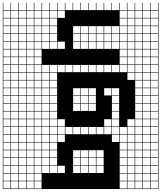

<svg xmlns="http://www.w3.org/2000/svg" viewBox="86 -932 1115 1326"><g transform="rotate(-90 643.0 -269.5)"><path d="M325 -803.6V-753.6H375V-803.6ZM271.4 -700H321.4V-750H271.4ZM217.9 -700H267.9V-750H217.9ZM325 -700H375V-750H325ZM164.3 -700H214.3V-750H164.3ZM110.7 -700H160.7V-750H110.7ZM57.1 -700H107.1V-750H57.1ZM3.6 -700H53.6V-750H3.6ZM271.4 -646.4H321.4V-696.4H271.4ZM217.9 -646.4H267.9V-696.4H217.9ZM325 -646.4H375V-696.4H325ZM164.3 -646.4H214.3V-696.4H164.3ZM110.7 -646.4H160.7V-696.4H110.7ZM57.1 -646.4H107.1V-696.4H57.1ZM3.6 -646.4H53.6V-696.4H3.6ZM271.4 -592.9H321.4V-642.9H271.4ZM217.9 -592.9H267.9V-642.9H217.9ZM325 -592.9H375V-642.9H325ZM164.3 -592.9H214.3V-642.9H164.3ZM110.7 -592.9H160.7V-642.9H110.7ZM3.6 -592.9H53.6V-642.9H3.6ZM57.1 -592.9H107.1V-642.9H57.1ZM110.7 -539.3H160.7V-589.3H110.7ZM271.4 -539.3H321.4V-589.3H271.4ZM217.9 -539.3H267.9V-589.3H217.9ZM325 -539.3H375V-589.3H325ZM164.3 -539.3H214.3V-589.3H164.3ZM3.6 -539.3H53.6V-589.3H3.6ZM57.1 -539.3H107.1V-589.3H57.1ZM217.9 -485.7H267.9V-535.7H217.9ZM164.3 -485.7H214.3V-535.7H164.3ZM271.4 -485.7H321.4V-535.7H271.4ZM325 -485.7H375V-535.7H325ZM110.7 -485.7H160.7V-535.7H110.7ZM164.3 -432.1H214.3V-482.1H164.3ZM271.4 -432.1H321.4V-482.1H271.4ZM325 -432.1H375V-482.1H325ZM110.7 -432.1H160.7V-482.1H110.7ZM217.9 -432.1H267.9V-482.1H217.9ZM325 -378.6H375V-428.6H325ZM110.7 -378.6H160.7V-428.6H110.7ZM110.7 -271.4H160.7V-321.4H110.7ZM164.3 -271.4H214.3V-321.4H164.3ZM217.9 -271.4H267.9V-321.4H217.9ZM164.3 -217.9H214.3V-267.9H164.3ZM217.9 -217.9H267.9V-267.9H217.9ZM110.7 -217.9H160.7V-267.9H110.7ZM110.7 -164.3H160.7V-214.3H110.7ZM164.3 -164.3H214.3V-214.3H164.3ZM217.9 -164.3H267.9V-214.3H217.9ZM164.3 -110.7H214.3V-160.7H164.3ZM110.7 -110.7H160.7V-160.7H110.7ZM217.9 -110.7H267.9V-160.7H217.9ZM325 -3.6H375V-53.6H325ZM325 50H375V0H325ZM164.3 50H214.3V0H164.3ZM3.6 50H53.6V0H3.6ZM110.7 50H160.7V0H110.7ZM57.1 50H107.1V0H57.1ZM271.4 50H321.4V0H271.4ZM217.9 50H267.9V0H217.9ZM57.1 103.6H107.1V53.6H57.1ZM271.4 103.6H321.4V53.6H271.4ZM110.7 103.6H160.7V53.6H110.7ZM3.6 103.6H53.6V53.6H3.6ZM164.3 103.6H214.3V53.6H164.3ZM217.9 103.6H267.9V53.6H217.9ZM325 103.6H375V53.6H325ZM110.7 210.7H160.7V160.7H110.7ZM271.4 210.7H321.4V160.7H271.4ZM57.1 210.7H107.1V160.7H57.1ZM164.3 210.7H214.3V160.7H164.3ZM3.6 210.7H53.6V160.7H3.6ZM217.9 210.7H267.9V160.7H217.9ZM325 210.7H375V160.7H325ZM271.4 264.3H321.4V214.3H271.4ZM110.7 264.3H160.7V214.3H110.7ZM57.1 264.3H107.1V214.3H57.1ZM325 264.3H375V214.3H325ZM164.3 264.3H214.3V214.3H164.3ZM3.6 264.3H53.6V214.3H3.6ZM217.9 264.3H267.9V214.3H217.9ZM271.4 -803.6V-753.6H321.4V-803.6ZM217.9 -803.6V-753.6H267.9V-803.6ZM164.3 -803.6V-753.6H214.3V-803.6ZM110.7 -803.6V-753.6H160.7V-803.6ZM57.1 -803.6V-753.6H107.1V-803.6ZM3.6 -803.6V-753.6H53.6V-803.6ZM0 107.1H3.6V157.1H53.6V107.1H57.1V157.1H107.1V107.1H110.7V157.1H160.7V107.1H164.3V157.1H214.3V107.1H217.9V157.1H267.9V107.1H271.4V157.1H321.4V107.1H325V157.1H375V107.1H0V-807.1H428.6V-803.6H378.6V-753.6H428.6V-750H378.6V-700H428.6V-696.4H378.6V-646.4H428.6V-642.9H378.6V-592.9H428.6V-589.3H378.6V-539.3H428.6V-535.7H378.6V-485.7H428.6V-482.1H378.6V-432.1H428.6V-428.6H378.6V-378.6H428.6V-375H378.6V-325H428.6V-321.4H378.6V-271.4H428.6V-267.9H378.6V-217.9H428.6V-214.3H378.6V-164.3H428.6V-160.7H378.6V-110.7H428.6V-107.1H378.6V-57.1H428.6V-53.6H378.6V-3.6H428.6V0H378.6V50H428.6V53.6H378.6V103.6H428.6V107.1H378.6V157.1H428.6V160.7H378.6V210.7H428.6V214.3H378.6V264.3H428.6V267.9H0Z M753.6 -803.6V-753.6H803.6V-803.6ZM592.9 -700H642.9V-750H592.9ZM700 -700H750V-750H700ZM485.7 -700H535.7V-750H485.7ZM539.3 -700H589.3V-750H539.3ZM646.4 -700H696.4V-750H646.4ZM753.6 -700H803.6V-750H753.6ZM432.1 -700H482.1V-750H432.1ZM592.9 -646.4H642.9V-696.4H592.9ZM700 -646.4H750V-696.4H700ZM485.7 -646.4H535.7V-696.4H485.7ZM539.3 -646.4H589.3V-696.4H539.3ZM646.4 -646.4H696.4V-696.4H646.4ZM753.6 -646.4H803.6V-696.4H753.6ZM432.1 -646.4H482.1V-696.4H432.1ZM753.6 -592.9H803.6V-642.9H753.6ZM592.9 -592.9H642.9V-642.9H592.9ZM700 -592.9H750V-642.9H700ZM485.7 -592.9H535.7V-642.9H485.7ZM539.3 -592.9H589.3V-642.9H539.3ZM646.4 -592.9H696.4V-642.9H646.4ZM432.1 -592.9H482.1V-642.9H432.1ZM485.7 -539.3H535.7V-589.3H485.7ZM432.1 -539.3H482.1V-589.3H432.1ZM539.3 -539.3H589.3V-589.3H539.3ZM646.4 -539.3H696.4V-589.3H646.4ZM700 -539.3H750V-589.3H700ZM753.6 -539.3H803.6V-589.3H753.6ZM592.9 -539.3H642.9V-589.3H592.9ZM539.3 -485.7H589.3V-535.7H539.3ZM700 -485.7H750V-535.7H700ZM432.1 -485.7H482.1V-535.7H432.1ZM753.6 -485.7H803.6V-535.7H753.6ZM592.9 -485.7H642.9V-535.7H592.9ZM485.7 -485.7H535.7V-535.7H485.7ZM646.4 -485.7H696.4V-535.7H646.4ZM485.7 -432.1H535.7V-482.1H485.7ZM646.4 -432.1H696.4V-482.1H646.4ZM592.9 -432.1H642.9V-482.1H592.9ZM753.6 -432.1H803.6V-482.1H753.6ZM700 -432.1H750V-482.1H700ZM432.1 -432.1H482.1V-482.1H432.1ZM539.3 -432.1H589.3V-482.1H539.3ZM432.1 -378.6H482.1V-428.6H432.1ZM539.3 -271.4H589.3V-321.4H539.3ZM646.4 -271.4H696.4V-321.4H646.4ZM592.9 -271.4H642.9V-321.4H592.9ZM646.4 -217.9H696.4V-267.9H646.4ZM539.3 -217.9H589.3V-267.9H539.3ZM592.9 -217.9H642.9V-267.9H592.9ZM592.9 -164.3H642.9V-214.3H592.9ZM539.3 -164.3H589.3V-214.3H539.3ZM646.4 -164.3H696.4V-214.3H646.4ZM646.4 -57.1H696.4V-107.1H646.4ZM432.1 -57.1H482.1V-107.1H432.1ZM485.7 -3.6H535.7V-53.6H485.7ZM539.3 -3.6H589.3V-53.6H539.3ZM432.1 -3.6H482.1V-53.6H432.1ZM592.9 -3.6H642.9V-53.6H592.9ZM646.4 -3.6H696.4V-53.6H646.4ZM432.1 103.6H482.1V53.6H432.1ZM753.6 103.6H803.6V53.6H753.6ZM646.4 210.7H696.4V160.7H646.4ZM432.1 210.7H482.1V160.7H432.1ZM485.7 210.7H535.7V160.7H485.7ZM753.6 210.7H803.6V160.7H753.6ZM539.3 210.7H589.3V160.7H539.3ZM700 210.7H750V160.7H700ZM592.9 210.7H642.9V160.7H592.9ZM432.1 264.3H482.1V214.3H432.1ZM753.6 264.3H803.6V214.3H753.6ZM539.3 264.3H589.3V214.3H539.3ZM700 264.3H750V214.3H700ZM592.9 264.3H642.9V214.3H592.9ZM646.4 264.3H696.4V214.3H646.4ZM485.7 264.3H535.7V214.3H485.7ZM700 -803.6V-753.6H750V-803.6ZM646.4 -803.6V-753.6H696.4V-803.6ZM592.9 -803.6V-753.6H642.9V-803.6ZM539.3 -803.6V-753.6H589.3V-803.6ZM485.7 -803.6V-753.6H535.7V-803.6ZM432.1 -803.6V-753.6H482.1V-803.6ZM428.6 107.1V-807.1H857.1V-803.6H807.1V-753.6H857.1V-750H807.1V-700H857.1V-696.4H807.1V-646.4H857.1V-642.9H807.1V-592.9H857.1V-589.3H807.1V-539.3H857.1V-535.7H807.1V-485.7H857.1V-482.1H807.1V-432.1H857.1V-428.6H807.1V-378.6H857.1V-375H807.1V-325H857.1V-321.4H807.1V-271.4H857.1V-267.9H807.1V-217.9H857.1V-214.3H807.1V-164.3H857.1V-160.7H807.1V-110.7H857.1V-107.1H807.1V-57.1H857.1V-53.6H807.1V-3.6H857.1V0H807.1V50H857.1V53.6H807.1V103.6H857.1V107.1H807.1V157.1H857.1V160.7H807.1V210.7H857.1V214.3H807.1V264.3H857.1V267.9H428.6V107.1H432.1V157.1H482.1V107.1H485.7V157.1H535.7V107.1H539.3V157.1H589.3V107.1ZM642.9 157.1V107.1H592.9V157.1ZM696.4 157.1V107.1H646.4V157.1ZM750 157.1V107.1H700V157.1ZM803.6 157.1V107.1H753.6V157.1Z M1182.1 -803.6V-753.6H1232.1V-803.6ZM914.3 -700H964.3V-750H914.3ZM1182.1 -700H1232.1V-750H1182.1ZM967.9 -700H1017.9V-750H967.9ZM860.7 -700H910.7V-750H860.7ZM1128.6 -700H1178.6V-750H1128.6ZM1021.4 -700H1071.4V-750H1021.4ZM1075 -700H1125V-750H1075ZM914.3 -646.4H964.3V-696.4H914.3ZM1182.1 -646.4H1232.1V-696.4H1182.1ZM967.9 -646.4H1017.9V-696.4H967.9ZM1128.6 -646.4H1178.6V-696.4H1128.6ZM860.7 -646.4H910.7V-696.4H860.7ZM1021.4 -646.4H1071.4V-696.4H1021.4ZM1075 -646.4H1125V-696.4H1075ZM1075 -592.9H1125V-642.9H1075ZM1021.4 -592.9H1071.4V-642.9H1021.4ZM860.7 -592.9H910.7V-642.9H860.7ZM1128.6 -592.9H1178.6V-642.9H1128.6ZM1182.1 -592.9H1232.1V-642.9H1182.1ZM967.9 -592.9H1017.9V-642.9H967.9ZM914.3 -592.9H964.3V-642.9H914.3ZM1075 -539.3H1125V-589.3H1075ZM1128.6 -539.3H1178.6V-589.3H1128.6ZM1021.4 -539.3H1071.4V-589.3H1021.4ZM860.7 -539.3H910.7V-589.3H860.7ZM1182.1 -539.3H1232.1V-589.3H1182.1ZM967.9 -539.3H1017.9V-589.3H967.9ZM914.3 -539.3H964.3V-589.3H914.3ZM1075 -485.7H1125V-535.7H1075ZM1128.6 -485.7H1178.6V-535.7H1128.6ZM1182.1 -485.7H1232.1V-535.7H1182.1ZM1021.4 -485.7H1071.4V-535.7H1021.4ZM967.9 -485.7H1017.9V-535.7H967.9ZM1021.4 -432.1H1071.4V-482.1H1021.4ZM1075 -432.1H1125V-482.1H1075ZM1128.6 -432.1H1178.6V-482.1H1128.6ZM1182.1 -432.1H1232.1V-482.1H1182.1ZM967.9 -432.1H1017.9V-482.1H967.9ZM1182.1 -378.6H1232.1V-428.6H1182.1ZM967.9 -378.6H1017.9V-428.6H967.9ZM967.9 -271.4H1017.9V-321.4H967.9ZM1021.4 -271.4H1071.4V-321.4H1021.4ZM1075 -271.4H1125V-321.4H1075ZM967.9 -217.9H1017.9V-267.9H967.9ZM1075 -217.9H1125V-267.9H1075ZM1021.4 -217.9H1071.4V-267.9H1021.4ZM1075 -164.3H1125V-214.3H1075ZM967.9 -164.3H1017.9V-214.3H967.9ZM1021.4 -164.3H1071.4V-214.3H1021.4ZM1021.4 -110.7H1071.4V-160.7H1021.4ZM967.9 -110.7H1017.9V-160.7H967.9ZM1075 -110.7H1125V-160.7H1075ZM1021.4 -57.1H1071.4V-107.1H1021.4ZM1075 -57.1H1125V-107.1H1075ZM967.9 -57.1H1017.9V-107.1H967.9ZM967.9 -3.6H1017.9V-53.6H967.9ZM1075 -3.6H1125V-53.6H1075ZM1021.4 -3.6H1071.4V-53.6H1021.4ZM914.3 50H964.3V0H914.3ZM1075 50H1125V0H1075ZM967.9 50H1017.9V0H967.9ZM1182.1 50H1232.1V0H1182.1ZM1128.6 50H1178.6V0H1128.6ZM860.7 50H910.7V0H860.7ZM1021.4 50H1071.4V0H1021.4ZM914.3 103.6H964.3V53.6H914.3ZM1075 103.6H1125V53.6H1075ZM1021.4 103.6H1071.4V53.6H1021.4ZM1182.1 103.6H1232.1V53.6H1182.1ZM860.7 103.6H910.7V53.6H860.7ZM1128.6 103.6H1178.6V53.6H1128.6ZM967.9 103.6H1017.9V53.6H967.9ZM914.3 210.7H964.3V160.7H914.3ZM1021.4 210.7H1071.4V160.7H1021.4ZM1182.1 210.7H1232.1V160.7H1182.1ZM860.7 210.7H910.7V160.7H860.7ZM1128.6 210.7H1178.6V160.7H1128.6ZM967.9 210.7H1017.9V160.7H967.9ZM1075 210.7H1125V160.7H1075ZM1021.4 264.3H1071.4V214.3H1021.4ZM1182.1 264.3H1232.1V214.3H1182.1ZM860.7 264.3H910.7V214.3H860.7ZM1128.6 264.3H1178.6V214.3H1128.6ZM967.9 264.3H1017.9V214.3H967.9ZM914.3 264.3H964.3V214.3H914.3ZM1075 264.3H1125V214.3H1075ZM1128.6 -803.6V-753.6H1178.6V-803.6ZM1075 -803.6V-753.6H1125V-803.6ZM1021.4 -803.6V-753.6H1071.4V-803.6ZM967.9 -803.6V-753.6H1017.9V-803.6ZM914.3 -803.6V-753.6H964.3V-803.6ZM860.7 -803.6V-753.6H910.7V-803.6ZM857.1 107.1V-807.1H1285.7V-803.6H1235.7V-753.6H1285.7V-750H1235.7V-700H1285.7V-696.4H1235.7V-646.4H1285.7V-642.9H1235.7V-592.9H1285.7V-589.3H1235.7V-539.3H1285.7V-535.7H1235.7V-485.7H1285.7V-482.1H1235.7V-432.1H1285.7V-428.6H1235.7V-378.6H1285.7V-375H1235.7V-325H1285.7V-321.4H1235.7V-271.4H1285.7V-267.9H1235.7V-217.9H1285.7V-214.3H1235.7V-164.3H1285.7V-160.7H1235.7V-110.7H1285.7V-107.1H1235.7V-57.1H1285.7V-53.6H1235.7V-3.6H1285.7V0H1235.7V50H1285.7V53.6H1235.7V103.6H1285.7V107.1H1235.7V157.1H1285.7V160.7H1235.7V210.7H1285.7V214.3H1235.7V264.3H1285.7V267.9H857.1V107.1H860.7V157.1H910.7V107.1H914.3V157.1H964.3V107.1ZM1017.9 157.1V107.1H967.9V157.1ZM1071.4 157.1V107.1H1021.4V157.1ZM1125 157.1V107.1H1075V157.1ZM1232.1 157.1V107.1H1128.6V157.1H1178.6V107.1H1182.1V157.1Z"/></g></svg>

Font: Jersey 10 Charted
Style: Regular
Weight: 400
Designer: Sarah Cadigan-Fried
Version: Version 1.000; ttfautohint (v1.8.4.7-5d5b)